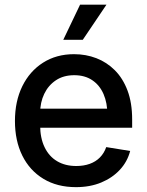

<svg xmlns="http://www.w3.org/2000/svg" viewBox="-20 -771 613 803"><path d="M297.9 11.7Q218.8 11.7 161.4 -23.2Q104 -58.1 73.2 -120.4Q42.5 -182.6 42.5 -265.1Q42.5 -347.2 73.2 -410.2Q104 -473.1 159.9 -508.8Q215.8 -544.4 289.6 -544.4Q339.4 -544.4 383.1 -527.6Q426.8 -510.7 460.4 -477.1Q494.1 -443.4 513.4 -392.1Q532.7 -340.8 532.7 -271.5V-236.8H97.7V-316.4H477.5L429.2 -290.5Q429.2 -340.3 413.1 -377.4Q397 -414.6 366 -435.5Q335 -456.5 290.5 -456.5Q245.6 -456.5 213.9 -435.3Q182.1 -414.1 165 -378.4Q147.9 -342.8 147.9 -298.3V-247.6Q147.9 -193.8 166.5 -155.3Q185.1 -116.7 219 -96.7Q252.9 -76.7 298.8 -76.7Q330.1 -76.7 355.2 -85.7Q380.4 -94.7 397.9 -112.5Q415.5 -130.4 424.3 -155.8L524.4 -139.6Q512.7 -94.7 481.2 -60.8Q449.7 -26.9 403.1 -7.6Q356.4 11.7 297.9 11.7ZM244.6 -604.5 314.9 -751.5H425.3L326.2 -604.5Z"/></svg>

Font: Inter 20pt Medium
Style: Regular
Weight: 500
Version: Version 4.001;git-66647c0bb